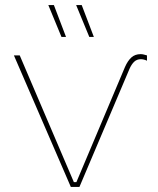

<svg xmlns="http://www.w3.org/2000/svg" viewBox="-20 -739 626 759"><path d="M492 -467Q500 -485 510.5 -495Q521 -505 537 -505Q542 -505 548.5 -503.5Q555 -502 561 -499V-520Q554 -522 548 -523.5Q542 -525 536 -525Q514 -525 499.5 -512Q485 -499 474 -474L282 -19H272L58 -520H35L260 0H294ZM351 -593H333L281 -719H303ZM241 -593H223L171 -719H193Z"/></svg>

Font: Fixel Variable
Style: Regular
Weight: 100
Width: 3
Designer: AlfaBravo + MacPaw
Foundry: Kyrylo Tkachov, Marchela Mozhyna, Serhii Makarenko, Maria Weinstein, Zakhar Kryvoshyya
Version: Version 1.211